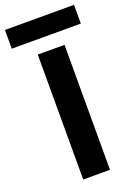

<svg xmlns="http://www.w3.org/2000/svg" viewBox="-217 -946 716 1011"><g transform="rotate(-20 141.5 -440.5)"><path d="M66 0V-700H216V0ZM-52 -776V-881H335V-776Z"/></g></svg>

Font: DM Sans 17pt Black
Style: Regular
Weight: 900
Version: Version 4.004;gftools[0.9.30]